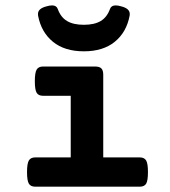

<svg xmlns="http://www.w3.org/2000/svg" viewBox="-20 -701 640 721"><path d="M467.3 -648.4Q467.3 -644 466.8 -642.1Q455.1 -580.1 411.1 -544.2Q367.2 -508.3 294.9 -508.3Q222.7 -508.3 178.7 -544.2Q134.8 -580.1 123 -642.1Q122.6 -644 122.6 -648.4Q122.6 -658.7 130.4 -665.8Q138.2 -672.9 154.8 -677.2Q166.5 -680.7 175.8 -680.7Q191.9 -680.7 196.8 -667.5Q208 -636.2 231.7 -622.1Q255.4 -607.9 294.9 -607.9Q334.5 -607.9 358.2 -622.1Q381.8 -636.2 393.1 -667.5Q397.9 -680.7 414.1 -680.7Q423.3 -680.7 435.1 -677.2Q451.7 -672.9 459.5 -665.8Q467.3 -658.7 467.3 -648.4ZM367.7 -420.4V-109.9H504.9Q522 -109.9 528.8 -98.4Q535.6 -86.9 535.6 -54.7Q535.6 -22.5 528.8 -11.2Q522 0 504.9 0H112.3Q95.2 0 88.4 -11.2Q81.5 -22.5 81.5 -54.7Q81.5 -86.9 88.4 -98.4Q95.2 -109.9 112.3 -109.9H245.6V-341.3H141.6Q124.5 -341.3 117.7 -352.5Q110.8 -363.8 110.8 -396Q110.8 -428.2 117.7 -439.7Q124.5 -451.2 141.6 -451.2H336.9Q353.5 -451.2 360.6 -444.1Q367.7 -437 367.7 -420.4Z"/></svg>

Font: Courier Prime Sans
Style: Bold
Weight: 700
Designer: Alan Dague-Greene
Foundry: Quote-Unquote Apps
Version: Version 3.020